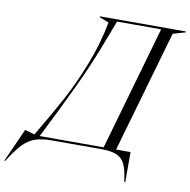

<svg xmlns="http://www.w3.org/2000/svg" viewBox="-229 -803 1037 1047"><g transform="rotate(10 289.5 -279.0)"><path d="M-54 -31 0 -16Q76 -143 126.5 -237Q177 -331 223 -448Q269 -565 292 -687L240 -707V-712H716V-707L647 -687L453 -12H533V154H527L524 133Q517 81 501.5 52.5Q486 24 456 12Q426 0 373 0H100Q44 0 8 12.5Q-28 25 -56.5 53.5Q-85 82 -121 137L-132 154H-137ZM384 -12 581 -700H337L276 -541Q231 -425 167.5 -292Q104 -159 30 -12Z"/></g></svg>

Font: Nyght Serif Light Italic
Style: Regular
Weight: 300
Italic angle: -16°
Designer: Maksym Kobuzan
Version: Version 0.410